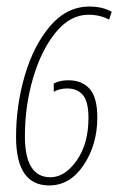

<svg xmlns="http://www.w3.org/2000/svg" viewBox="-20 -556 369 586"><path d="M130 10Q194 10 235.5 -52.5Q277 -115 277 -197Q277 -259 253.5 -285Q230 -311 189 -311Q162 -311 144 -301V-276Q162 -286 185 -286Q216 -286 233 -266Q250 -246 250 -196Q250 -117 214 -66Q178 -15 134 -15Q56 -15 56 -140Q56 -233 81 -318Q106 -403 150 -457Q194 -511 250 -511Q286 -511 313 -496L321 -520Q293 -536 253 -536Q184 -536 133.5 -477Q83 -418 56 -326.5Q29 -235 29 -138Q29 10 130 10Z"/></svg>

Font: Noto Sans Display Condensed Thin
Style: Italic
Weight: 250
Width: 3
Italic angle: -12°
Designer: Monotype Design Team
Foundry: Monotype Imaging Inc.
Version: Version 1.900